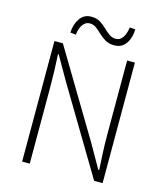

<svg xmlns="http://www.w3.org/2000/svg" viewBox="-132 -1021 964 1120"><g transform="rotate(15 350.5 -460.5)"><path d="M108 0V-728H159L468 -212L550 -68H555Q552 -121 549.5 -173.5Q547 -226 547 -278V-728H594V0H543L235 -515L152 -660H148Q151 -608 152.5 -558Q154 -508 154 -455V0ZM451 -794Q419 -794 396.5 -807Q374 -820 356.5 -837Q339 -854 321.5 -867.5Q304 -881 281 -881Q257 -881 240 -858.5Q223 -836 219 -796L185 -800Q187 -850 211.5 -885.5Q236 -921 280 -921Q312 -921 334 -907.5Q356 -894 373.5 -876.5Q391 -859 409 -846Q427 -833 450 -833Q475 -833 491 -856Q507 -879 512 -918L546 -916Q545 -864 520.5 -829Q496 -794 451 -794Z"/></g></svg>

Font: Noto Sans JP ExtraLight
Style: Regular
Weight: 250
Designer: Ryoko NISHIZUKA  (kana, bopomofo & ideographs); Paul D. Hunt (Latin, Greek & Cyrillic); Sandoll Communications , Soo-you
Foundry: Adobe
Version: Version 2.004-H2;hotconv 1.0.118;makeotfexe 2.5.65603